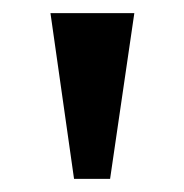

<svg xmlns="http://www.w3.org/2000/svg" viewBox="-20 -819 281 293"><path d="M57 -799 93 -546H148L185 -799Z"/></svg>

Font: Noto Serif Sinhala ExtraCondensed SemiBold
Style: Regular
Weight: 600
Width: 2
Designer: Jelle Bosma - Monotype Design Team
Foundry: Monotype Imaging Inc.
Version: Version 2.007